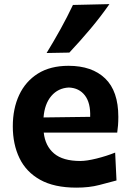

<svg xmlns="http://www.w3.org/2000/svg" viewBox="-20 -880 623 915"><path d="M344.2 14.2Q238.3 14.2 171.4 -23.2Q104.5 -60.5 72.8 -126.5Q41 -192.4 41 -277.8Q41 -362.3 71.3 -427.2Q101.6 -492.2 160.6 -529.3Q219.7 -566.4 306.6 -566.4Q418.5 -566.4 481.2 -506.1Q543.9 -445.8 543.9 -323.2Q543.9 -300.8 542.5 -283Q541 -265.1 538.6 -248H188.5Q195.3 -184.6 237.5 -148.7Q279.8 -112.8 362.8 -112.8Q393.1 -112.8 440.2 -124.5Q487.3 -136.2 528.8 -152.8L535.2 -20Q501 -10.7 453.1 1.7Q405.3 14.2 344.2 14.2ZM409.7 -323.2Q412.1 -389.2 384.8 -425Q357.4 -460.9 308.1 -462.9Q256.8 -460.4 224.6 -422.6Q192.4 -384.8 187.5 -320.3ZM202.1 -627.4Q237.3 -685.1 268.8 -741.9Q300.3 -798.8 327.6 -856.4L501.5 -860.4Q460 -800.8 411.4 -742.9Q362.8 -685.1 310.5 -629.4Z"/></svg>

Font: Pinar DS1 Bold
Style: Regular
Weight: 700
Designer: Amin Abedi
Version: Version 3.000